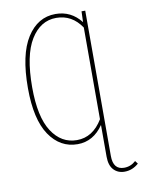

<svg xmlns="http://www.w3.org/2000/svg" viewBox="-96 -757 760 1019"><g transform="rotate(-10 284.0 -247.0)"><path d="M568 167Q534 197 492 197Q456 197 433.5 173Q411 149 411 102V-69Q357 10 272 10Q178 10 120.5 -75Q63 -160 63 -329Q63 -509 121 -600Q179 -691 275 -691Q359 -691 412 -623L414 -681H434V102Q434 176 493 176Q529 176 556 151ZM411 -100V-594Q360 -670 275 -670Q190 -670 138 -585.5Q86 -501 86 -329Q86 -169 137 -90.5Q188 -12 272 -12Q358 -12 411 -100Z"/></g></svg>

Font: Fira Sans Extra Condensed Thin
Style: Regular
Weight: 250
Width: 1
Designer: Carrois Corporate & Edenspiekermann AG
Foundry: Carrois Corporate GbR & Edenspiekermann AG
Version: Version 4.203